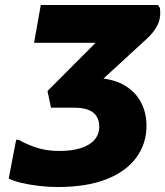

<svg xmlns="http://www.w3.org/2000/svg" viewBox="-20 -740 664 772"><path d="M171 -374 516 -720H615L623 -708Q628 -669 613.5 -639.5Q599 -610 569 -583L323 -357ZM117 -568 144 -720H552L481 -568ZM15 -22 45 -178H56Q75 -165 119 -149Q163 -133 218 -133Q269 -133 305 -144.5Q341 -156 360 -178Q379 -200 379 -231Q379 -268 354.5 -287.5Q330 -307 278 -307H185L171 -374L378 -426Q442 -421 484.5 -394.5Q527 -368 548 -326.5Q569 -285 569 -234Q569 -163 528.5 -107Q488 -51 408.5 -19.5Q329 12 211 12Q176 12 137 7.5Q98 3 65 -5Q32 -13 15 -22Z"/></svg>

Font: Kufam ExtraBold
Style: Italic
Weight: 800
Italic angle: -11°
Designer: Artur Schmal
Foundry: Original Type
Version: Version 1.301; ttfautohint (v1.8.3)